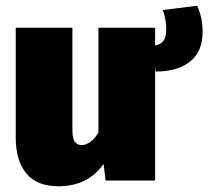

<svg xmlns="http://www.w3.org/2000/svg" viewBox="-20 -631 728 671"><path d="M688 -519Q688 -451 644.5 -416Q601 -381 524 -381L522 -399V0H349L342 -58Q287 20 184 20Q109 20 72 -25Q35 -70 35 -150V-534H233V-176Q233 -147 241.5 -135.5Q250 -124 266 -124Q280 -124 295.5 -135Q311 -146 324 -168V-534H522V-472Q543 -476 552 -489.5Q561 -503 561 -531Q561 -562 549 -596L669 -611Q688 -571 688 -519Z"/></svg>

Font: FiraGO Heavy
Style: Regular
Weight: 900
Designer: bBox Type
Foundry: bBox Type GmbH
Version: Version 1.001